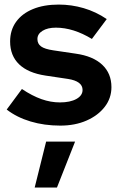

<svg xmlns="http://www.w3.org/2000/svg" viewBox="-20 -550 531 856"><path d="M248.8 10Q177.5 10 116.2 -8.4Q54.9 -26.7 9.9 -61.6L77.7 -153.2Q123.5 -122.6 164.8 -108Q206 -93.4 247.2 -93.4Q292.9 -93.4 320.5 -108.7Q348.1 -124 348.1 -149Q348.1 -188 283 -198.1L183.2 -213Q105.3 -224.7 65.2 -263.3Q25.1 -302 25.1 -365Q25.1 -415.6 51.6 -452.5Q78.1 -489.5 126.7 -509.5Q175.3 -529.6 241.8 -529.6Q298.9 -529.6 353.3 -513.6Q407.8 -497.6 455.9 -465L389.7 -376.4Q306.7 -426.7 229.2 -426.7Q192.2 -426.7 169.5 -412.6Q146.8 -398.6 146.8 -375.9Q146.8 -354.7 163.1 -343Q179.3 -331.2 217.6 -325.6L317.5 -310.8Q394.6 -300 435.7 -261.4Q476.8 -222.7 476.8 -161.6Q476.8 -112.2 446.9 -73.6Q417.1 -35 365.8 -12.5Q314.6 10 248.8 10ZM134.6 286.2 185.6 81.4H314.7L233.9 286.2Z"/></svg>

Font: Red Hat Display VF
Style: Regular
Weight: 300
Designer: Pentagram, MCKL
Foundry: Pentagram, MCKL
Version: Version 1.023